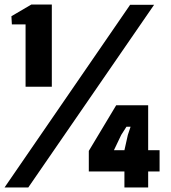

<svg xmlns="http://www.w3.org/2000/svg" viewBox="-40 -821 749 841"><path d="M72 -441V-714H12L10 -750L97 -801H187V-441ZM-20 0 530 -800H635L84 0ZM505 0V-70H349V-160L469 -360H609V-163H659V-70H609V0ZM459 -163H505L520 -230L532 -266H514L491 -230Z"/></svg>

Font: Big Shoulders Text Black
Style: Regular
Weight: 900
Designer: Patric King
Foundry: XO Type Co
Version: Version 1.000; ttfautohint (v1.8.2)